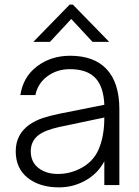

<svg xmlns="http://www.w3.org/2000/svg" viewBox="-20 -800 601 830"><path d="M48 -146Q48 -219 107 -261Q133 -279 164.5 -289.5Q196 -300 235 -308L431 -347Q428 -423 394 -461Q358 -501 282 -501Q226 -501 184.5 -470Q143 -439 133 -389H68Q80 -468 140.5 -513.5Q201 -559 283 -559Q386 -559 440 -502Q496 -443 496 -328V0H431V-103Q404 -52 355 -23Q300 10 235 10Q152 10 100 -31Q48 -72 48 -146ZM324 -70Q382 -98 406.5 -154.5Q431 -211 431 -292L236 -251Q172 -237 144 -214Q113 -188 113 -146Q113 -100 146 -74Q179 -48 230 -48Q280 -48 324 -70ZM196 -619H124L281 -780H295L452 -619H380L288 -718Z"/></svg>

Font: Open Sauce One Light
Style: Regular
Weight: 300
Designer: Alfredo Marco Pradil
Foundry: Creative Sauce Fz LLC
Version: Version 1.477